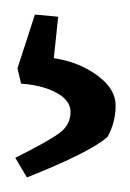

<svg xmlns="http://www.w3.org/2000/svg" viewBox="-20 -31 179 264"><path d="M1 186Q45 164 61 152.5Q77 141 77 123Q77 107 57.5 96.5Q38 86 9 84L4 63L28 -11L60 -8L54 49Q88 54 113.5 72.5Q139 91 139 114Q139 137 128 157Q105 178 17 213Z"/></svg>

Font: Grenze Light
Style: Regular
Weight: 300
Designer: Renata Polastri
Foundry: Omnibus-Type
Version: Version 1.002; ttfautohint (v1.8)